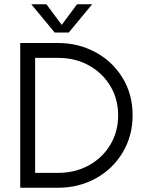

<svg xmlns="http://www.w3.org/2000/svg" viewBox="-20 -882 688 902"><path d="M75 -680H253Q347 -680 427 -637.5Q507 -595 555 -517.5Q603 -440 603 -340Q603 -244 556.5 -166Q510 -88 430 -44Q350 0 253 0H75ZM535 -340Q535 -417 498 -478.5Q461 -540 397 -575Q333 -610 255 -610H145V-70H255Q333 -70 397 -105Q461 -140 498 -201.5Q535 -263 535 -340ZM127 -862H198L279 -753H261L342 -862H413L303 -729H237Z"/></svg>

Font: Teachers[wght]
Style: Regular
Weight: 400
Designer: Alfredo Marco Pradil & Chank Diesel
Version: Version 1.000;Glyphs 3.1.2 (3151)